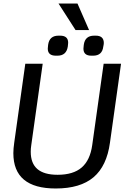

<svg xmlns="http://www.w3.org/2000/svg" viewBox="-20 -1063 749 1093"><path d="M56 -191Q56 -216 61 -251L124 -700H223L158 -237Q155 -218 155 -199Q155 -133 193 -100.5Q231 -68 308 -68Q397 -68 445 -109.5Q493 -151 505 -237L570 -700H669L606 -251Q588 -118 512.5 -54Q437 10 297 10Q56 10 56 -191ZM252 -786Q252 -794 253 -798L254 -808Q261 -860 313 -860H322Q368 -860 368 -820Q368 -812 367 -808L366 -798Q358 -746 307 -746H298Q252 -746 252 -786ZM455 -786Q455 -794 456 -798L457 -808Q464 -860 516 -860H525Q571 -860 571 -818L570 -808L568 -798Q562 -746 510 -746H500Q455 -746 455 -786ZM313 -1043H421L487 -892H410Z"/></svg>

Font: Krub Medium
Style: Italic
Weight: 500
Italic angle: -8°
Designer: Ekaluck Peanpanawate
Foundry: Cadson Demak Co.,Ltd.
Version: Version 1.000; ttfautohint (v1.6)